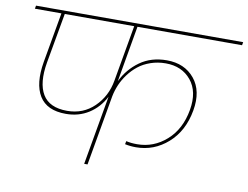

<svg xmlns="http://www.w3.org/2000/svg" viewBox="-79 -852 1244 964"><g transform="rotate(10 543.0 -370.0)"><path d="M274.9 -247.1Q356.4 -247.1 412.6 -301.8Q468.8 -356.4 482.9 -438L533.2 -724.1H179.2L133.8 -469.2Q115.2 -362.3 149.7 -304.7Q184.1 -247.1 274.9 -247.1ZM26.9 -724.1 29.8 -740.2H1085.9L1083 -724.1H549.8L500 -438Q530.8 -502 587.9 -543Q645 -584 725.1 -584Q815.4 -584 866.2 -522.5Q917 -460.9 898.9 -358.9Q879.9 -251.5 809.3 -189.2Q738.8 -127 647 -127Q617.2 -127 590.8 -132.8L594.2 -148.9Q618.2 -143.1 649.9 -143.1Q734.4 -143.1 799.3 -200.7Q864.3 -258.3 881.8 -358.9Q898.4 -454.1 851.6 -511Q804.7 -567.9 722.2 -567.9Q681.2 -567.9 645.3 -555.4Q609.4 -543 583.3 -522.2Q557.1 -501.5 536.6 -473.9Q516.1 -446.3 503.9 -417.5Q491.7 -388.7 485.8 -358.9L422.9 0H405.8L467.8 -353Q438.5 -295.9 387.5 -263.4Q336.4 -231 271 -231Q174.3 -231 136 -293.2Q97.7 -355.5 117.2 -469.2L162.1 -724.1Z"/></g></svg>

Font: SVN-Poppins Thin
Style: Italic
Weight: 100
Italic angle: -10°
Designer: Ninad Kale (Devanagari), Jonny Pinhorn (Latin)
Foundry: Indian Type Foundry
Version: Version 3.002 2017